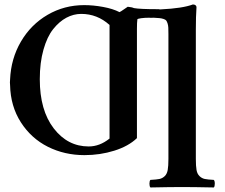

<svg xmlns="http://www.w3.org/2000/svg" viewBox="-20 -681 1001 855"><path d="M341.8 -619.1Q307.6 -619.1 275.6 -602.1Q243.7 -585 216.8 -551.3Q189.9 -517.6 173.6 -460Q157.2 -402.3 157.2 -328.1Q157.2 -189.9 219.2 -109.4Q281.2 -28.8 375 -28.8Q423.8 -28.8 467.8 -64V-569.8Q413.1 -619.1 341.8 -619.1ZM730 26.9V-528.8Q730 -547.4 729.5 -557.9Q729 -568.4 726.1 -577.1Q723.1 -585.9 720 -589.8Q716.8 -593.8 707.8 -596.7Q698.7 -599.6 690.2 -600.3Q681.6 -601.1 664.1 -602.1Q661.6 -602.1 657.5 -601.8Q653.3 -601.6 650.1 -601.6Q647 -601.6 645 -602.1Q624 -602.1 608.6 -599.9Q593.3 -597.7 591.8 -595.2Q589.8 -582 589.8 -553.2V-65.9Q552.2 -29.8 489 -10Q425.8 9.8 356 9.8Q267.6 9.8 193.4 -27.3Q119.1 -64.5 73 -136.2Q26.9 -208 24.9 -301.8Q23.4 -313.5 24.9 -327.1Q28.8 -419.9 73.2 -495.8Q117.7 -571.8 191.9 -615Q266.1 -658.2 355 -658.2Q395.5 -658.2 439.2 -650.1Q482.9 -642.1 512.2 -627Q518.6 -629.9 531.2 -638.9Q543.9 -647.9 548.8 -650.9Q568.8 -648.9 576.2 -645Q603 -640.1 682.1 -640.1Q689 -640.1 690.9 -639.2H695.8Q793.5 -644 838.9 -661.1Q845.7 -661.1 850.3 -658Q855 -654.8 855 -648.9Q852.1 -607.9 852.1 -548.8V26.9Q852.1 58.6 855.2 76.2Q858.4 93.8 868.7 103.5Q878.9 113.3 892.1 116Q905.3 118.7 932.1 120.1Q936.5 124.5 936.5 137Q936.5 149.4 932.1 153.8Q842.3 151.9 791 151.9Q737.8 151.9 649.9 153.8Q645.5 149.4 645.5 137Q645.5 124.5 649.9 120.1Q676.8 118.7 689.9 116Q703.1 113.3 713.4 103.5Q723.6 93.8 726.8 76.2Q730 58.6 730 26.9Z"/></svg>

Font: Common Serif SemiBold
Style: Regular
Weight: 600
Designer: Philipp H. Poll, Khaled Hosny
Foundry: Stefan Peev, Context Ltd.
Version: Version 1.026